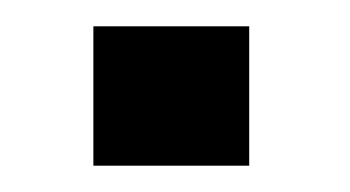

<svg xmlns="http://www.w3.org/2000/svg" viewBox="-20 -409 266 146"><path d="M51 -389V-283H169.5V-389Z"/></svg>

Font: Anybody SemiExpanded Medium
Style: Regular
Weight: 500
Width: 6
Version: Version 1.113;gftools[0.9.25]